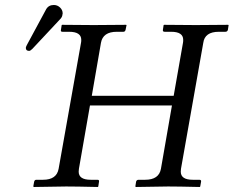

<svg xmlns="http://www.w3.org/2000/svg" viewBox="-20 -745 932 766"><path d="M622.1 -71.8 666 -324.2H338.9L294.9 -71.8Q293.9 -66.9 293.9 -60.1Q293.9 -27.8 341.8 -27.8H368.2Q377 -27.8 375 -20L372.1 -1L370.1 1Q283.2 -1 244.1 -1Q244.1 -1 115.2 1L112.8 -1L116.2 -20Q118.2 -27.8 125 -27.8H151.9Q206.1 -27.8 213.9 -71.8L303.2 -574.2Q304.2 -578.1 304.2 -585.9Q304.2 -618.2 255.9 -618.2H229Q221.2 -618.2 223.1 -626L226.1 -645L228 -646Q314.9 -645 354 -645Q354 -645 482.9 -646L484.9 -645L481 -626Q479 -618.2 472.2 -618.2H445.8Q390.6 -618.2 382.8 -574.2L346.2 -362.8H672.9L710 -574.2Q710.9 -578.1 710.9 -585.9Q710.9 -618.2 663.1 -618.2H637.2Q628.4 -618.2 629.9 -626L632.8 -645L634.8 -646Q721.7 -645 761.2 -645Q761.2 -645 890.1 -646L892.1 -645L889.2 -626Q887.2 -618.2 878.9 -618.2H853Q796.9 -618.2 791 -574.2L702.1 -71.8Q701.2 -66.9 701.2 -60.1Q701.2 -27.8 749 -27.8H774.9Q783.7 -27.8 782.2 -20L778.8 -1L776.9 1Q689.9 -1 650.9 -1Q650.9 -1 522 1L520 -1L522.9 -20Q524.9 -27.8 533.2 -27.8H559.1Q614.3 -27.8 622.1 -71.8ZM194.8 -725.1Q209 -725.1 219.5 -715.1Q230 -705.1 230 -691.9Q230 -688 229 -687Q229 -679.2 222.2 -670.9L108.9 -549.8Q101.1 -542 96.2 -542Q83 -542 83 -554.2Q83 -557.1 86.9 -564.9L164.1 -708Q173.8 -725.1 194.8 -725.1Z"/></svg>

Font: Linux Libertine
Style: Italic
Weight: 400
Italic angle: -12°
Designer: Philipp H. Poll
Foundry: Philipp H. Poll
Version: Version 5.1.6 ; ttfautohint (v0.9)